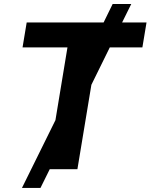

<svg xmlns="http://www.w3.org/2000/svg" viewBox="-20 -839 747 952"><path d="M88.9 92.8 254.9 -243.2 314.5 -604H91.8L112.3 -727.5H493.7L538.6 -819.3H630.9L585.4 -727.5H706.5L686 -604H524.4L433.1 -418.5L363.8 0H226.6L180.7 92.8Z"/></svg>

Font: Inter
Style: Bold Italic
Weight: 700
Italic angle: -9.39999°
Designer: Rasmus Andersson
Foundry: rsms
Version: Version 4.001;git-9221beed3